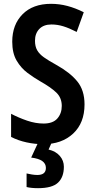

<svg xmlns="http://www.w3.org/2000/svg" viewBox="-20 -744 499 1004"><path d="M422 -198Q422 -101 362.5 -45.5Q303 10 206 10Q163 10 119 0.5Q75 -9 38 -28V-149Q78 -128 122 -113Q166 -98 208 -98Q257 -98 280 -124.5Q303 -151 303 -190Q303 -233 274 -260.5Q245 -288 190 -319Q157 -338 123.5 -363Q90 -388 67 -427Q44 -466 44 -526Q44 -615 98 -669.5Q152 -724 247 -724Q290 -724 332 -713Q374 -702 418 -680L381 -577Q342 -597 311 -606.5Q280 -616 249 -616Q208 -616 185.5 -592.5Q163 -569 163 -531Q163 -501 174.5 -481Q186 -461 210 -444Q234 -427 274 -405Q346 -365 384 -318.5Q422 -272 422 -198ZM314 128Q314 182 283.5 211Q253 240 179 240Q143 240 119 234V163Q131 166 147 168.5Q163 171 175 171Q220 171 220 134Q220 89 143 80L180 0H251L234 38Q272 47 293 71.5Q314 96 314 128Z"/></svg>

Font: Noto Sans Gujarati Condensed SemiBold
Style: Regular
Weight: 600
Width: 3
Designer: Jelle Bosma - Monotype Design Team, Universal Thirst
Foundry: Monotype Imaging Inc.
Version: Version 2.106; ttfautohint (v1.8.4.7-5d5b)